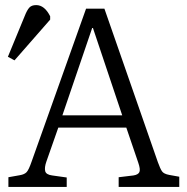

<svg xmlns="http://www.w3.org/2000/svg" viewBox="-20 -734 736 754"><path d="M13 0V-38L58 -46Q76 -49 84.5 -58Q93 -67 104 -99L318 -700H390L600 -97Q609 -72 616 -61.5Q623 -51 645 -47L684 -40V0H446V-38L504 -45Q523 -48 527.5 -58.5Q532 -69 523 -95L476 -233H209L162 -99Q154 -76 157.5 -62Q161 -48 185 -45L242 -37V0ZM225 -281H460L345 -624H342ZM37 -497 11 -511 77 -671Q86 -694 95 -704Q104 -714 122 -714Q155 -714 177 -670V-657Z"/></svg>

Font: Literata 12pt Light
Style: Regular
Weight: 300
Designer: Latin by Veronika Burian and Jose Scaglione. Greek by Irene Vlachou. Cyrillic by Vera Evstafieva.
Foundry: TypeTogether
Version: Version 3.002